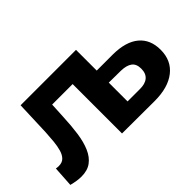

<svg xmlns="http://www.w3.org/2000/svg" viewBox="-81 -827 1127 1127"><g transform="rotate(-45 482.5 -263.5)"><path d="M7 -1 15 -129Q21 -128 27 -127.5Q33 -127 38 -127Q66 -127 82 -143Q98 -159 106 -186.5Q114 -214 117.5 -249Q121 -284 123 -322L131 -538H591V0H435V-448L470 -410H234L267 -450L260 -315Q257 -243 248.5 -183Q240 -123 221 -79.5Q202 -36 170 -12.5Q138 11 88 11Q70 11 50 8Q30 5 7 -1ZM726 -366Q832 -365 887.5 -318.5Q943 -272 943 -187Q943 -98 880 -48.5Q817 1 705 1L435 0V-538H590V-366ZM691 -110Q736 -109 760 -129Q784 -149 784 -189Q784 -229 760 -246.5Q736 -264 691 -265L590 -266V-110Z"/></g></svg>

Font: MOST Montserrat
Style: Bold
Weight: 700
Designer: Julieta Ulanovsky
Foundry: Julieta Ulanovsky
Version: Version 8.000;March 11, 2024;FontCreator 15.0.0.2926 64-bit